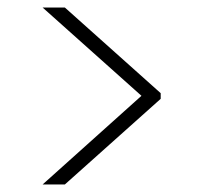

<svg xmlns="http://www.w3.org/2000/svg" viewBox="-20 -516 540 509"><path d="M93 -27 355 -262 93 -496H152L406 -269V-254L152 -27Z"/></svg>

Font: DM Sans 36pt ExtraLight
Style: Regular
Weight: 250
Designer: Colophon Foundry, Jonny Pinhorn
Foundry: Colophon Foundry
Version: Version 4.004;gftools[0.9.30]